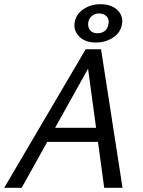

<svg xmlns="http://www.w3.org/2000/svg" viewBox="-25 -892 678 912"><path d="M470 0 387 -612H419L78 0H-5L382 -658H455L557 0ZM153 -218 190 -285H464L483 -218ZM431 -690Q377 -690 349 -721Q321 -752 331 -792Q339 -827 373 -849.5Q407 -872 453 -872Q490 -872 515 -857.5Q540 -843 550 -820Q560 -797 553 -770Q544 -733 509 -711.5Q474 -690 431 -690ZM438 -734Q458 -734 472 -744.5Q486 -755 489 -773Q496 -798 482.5 -813Q469 -828 446 -828Q426 -828 412.5 -817Q399 -806 395 -789Q390 -767 401.5 -750.5Q413 -734 438 -734Z"/></svg>

Font: Ysabeau Infant Medium
Style: Italic
Weight: 500
Italic angle: -12°
Designer: Christian Thalmann (Catharsis Fonts)
Version: Version 2.001;gftools[0.9.30]; featfreeze: ss01,ss02,lnum